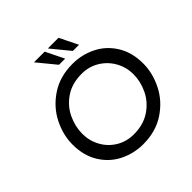

<svg xmlns="http://www.w3.org/2000/svg" viewBox="-232 -1120 1323 1323"><g transform="rotate(-45 429.5 -459.0)"><path d="M78 -336Q78 -429 123.5 -520Q169 -611 258.5 -670.5Q348 -730 471 -730Q562 -730 641.5 -690.5Q721 -651 769.5 -573Q818 -495 818 -387Q818 -294 772.5 -203Q727 -112 637.5 -52.5Q548 7 425 7Q334 7 254.5 -32.5Q175 -72 126.5 -150Q78 -228 78 -336ZM718 -382Q718 -450 685.5 -508.5Q653 -567 595.5 -602Q538 -637 467 -637Q373 -637 307.5 -592.5Q242 -548 210 -479.5Q178 -411 178 -341Q178 -273 210 -214.5Q242 -156 299 -121.5Q356 -87 427 -87Q521 -87 587 -131.5Q653 -176 685.5 -244Q718 -312 718 -382ZM461 -791H401L291 -925H395ZM596 -791H536L426 -925H530Z"/></g></svg>

Font: Josefin Sans
Style: Italic
Weight: 400
Italic angle: -7°
Designer: Santiago Orozco
Foundry: Typemade
Version: Version 2.000